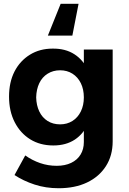

<svg xmlns="http://www.w3.org/2000/svg" viewBox="-20 -800 685 1019"><path d="M578 -50Q578 26 542 82Q506 138 442 168.5Q378 199 291 199Q223 199 163.5 179.5Q104 160 57 129L114 25Q151 51 193 65.5Q235 80 281 80Q325 80 357.5 64.5Q390 49 407.5 20.5Q425 -8 425 -46V-537H578ZM259 -542Q327 -543 375 -512Q423 -481 448.5 -423.5Q474 -366 473 -286Q474 -206 449 -148Q424 -90 377 -59Q330 -28 263 -28Q193 -28 140.5 -60.5Q88 -93 58 -151.5Q28 -210 28 -287Q28 -364 57 -420.5Q86 -477 138.5 -509.5Q191 -542 259 -542ZM299 -427Q262 -427 233 -409Q204 -391 188.5 -358.5Q173 -326 172 -283Q173 -241 188.5 -208.5Q204 -176 232.5 -158Q261 -140 299 -140Q336 -140 364.5 -158Q393 -176 409 -208.5Q425 -241 425 -283Q425 -326 409 -358.5Q393 -391 364.5 -409Q336 -427 299 -427ZM364 -611H234L302 -780H397Z"/></svg>

Font: Alexandria SemiBold
Style: Regular
Weight: 600
Designer: Mohamed Gaber
Foundry: Kief Type Foundry
Version: Version 5.100